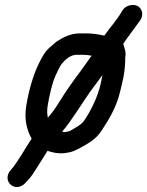

<svg xmlns="http://www.w3.org/2000/svg" viewBox="-20 -617 591 771"><path d="M391.5 -316C391.1 -313.7 390 -309.7 389.6 -307C380.4 -248.8 357.6 -198.2 332.7 -155.8C311.7 -120.1 307.9 -119.6 276.1 -99.9C253.6 -87 263.1 -91 241.5 -86.7C239.3 -86.2 236.4 -86.8 229.6 -88.5C269.6 -134.9 307.7 -200.5 344.3 -251.9C357.7 -270.8 375.2 -292.4 391.5 -316ZM474.8 -440.9C492.8 -468 514.8 -496 536.1 -525.9L542.6 -534.9C559.8 -559 548.6 -585.7 531 -593.7C514.8 -601.1 483.9 -597.1 470.6 -573.3C449.6 -535.7 424.5 -511.1 398.9 -473.8C376.8 -479.3 350.8 -483 322.5 -483H300.5C262.2 -483 229.8 -465.1 207.3 -450C206.5 -449.5 205.2 -448.5 204.2 -447.7L181.1 -427.7C159.9 -409.4 150.2 -390.2 138.4 -366.9C113.9 -318.5 95.3 -254.2 85.1 -190C76.6 -136.4 88.4 -93.3 107 -60.3C80.9 -21.1 50.4 35.4 24.4 64.2C-17.1 108.8 41.6 163.7 84.4 115.1C90.9 108 100.7 97.5 109.8 84.6L127.4 57.7C141.7 36.1 155.8 11.5 170.9 -11.3C187.6 -5.7 211.2 1.1 240.2 -2.2C268.2 -5.3 285 -13.1 310.7 -27.9C339.7 -44.5 364.8 -58.1 386.6 -90.6C415.8 -134.2 448.1 -186.6 462.6 -250.3C466.9 -269.1 470.8 -282.3 475.2 -304.1C481.2 -334.7 483.2 -364.7 483 -388.4C487.8 -407.3 478.7 -425.7 474.8 -440.9ZM348 -393.5C337 -379.2 319.9 -353 305.4 -333.9C272.9 -290.9 243.9 -249.8 214.1 -201.3C200.3 -178.8 187.8 -162.6 172.2 -144.5C169.5 -157.4 168.4 -173.3 171.2 -191C177.7 -231.7 189.1 -282.2 202.3 -311.8C208.9 -326.5 220.2 -350.3 225.1 -356.8C240.9 -378 263.9 -397 286.9 -397H309.9C322.4 -397 334.1 -396.1 348 -393.5Z"/></svg>

Font: CiSf OpenHand
Style: BlakObl
Weight: 400
Foundry: Cannot Into Space Fonts
Version: Version 0.7892